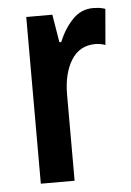

<svg xmlns="http://www.w3.org/2000/svg" viewBox="-45 -588 425 623"><g transform="rotate(-5 167.5 -276.5)"><path d="M282 -553Q290 -553 299.5 -552Q309 -551 321 -547L311 -430Q304 -433 294.5 -434.5Q285 -436 279 -436Q227 -436 200 -392.5Q173 -349 173 -280V0H63V-543H148L163 -452H169Q186 -494 214 -523.5Q242 -553 282 -553Z"/></g></svg>

Font: Noto Sans Malayalam ExtraCondensed SemiBold
Style: Regular
Weight: 600
Width: 2
Designer: Jelle Bosma - Monotype Design Team
Foundry: Monotype Imaging Inc.
Version: Version 2.104; ttfautohint (v1.8.4.7-5d5b)